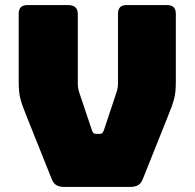

<svg xmlns="http://www.w3.org/2000/svg" viewBox="-20 -740 770 760"><path d="M495 0H235Q216 0 203.5 -7Q191 -14 184 -33L86 -278Q77 -300 71 -316.5Q65 -333 61 -348Q57 -363 55.5 -379.5Q54 -396 54 -420V-684Q54 -703 62.5 -711.5Q71 -720 90 -720H249Q268 -720 278 -711.5Q288 -703 288 -684V-408Q288 -398 290 -388Q292 -378 296 -367L343 -227Q346 -217 350 -213.5Q354 -210 362 -210H373Q381 -210 385 -213.5Q389 -217 392 -227L439 -368Q443 -379 445 -389Q447 -399 447 -409V-684Q447 -703 455.5 -711.5Q464 -720 483 -720H640Q659 -720 667.5 -711.5Q676 -703 676 -684V-420Q676 -396 674.5 -379.5Q673 -363 669 -348Q665 -333 659 -316.5Q653 -300 644 -278L546 -33Q539 -14 526.5 -7Q514 0 495 0Z"/></svg>

Font: Bungee
Style: Regular
Weight: 400
Designer: David Jonathan Ross
Foundry: David Jonathan Ross
Version: Version 1.001;PS 1.0;hotconv 1.0.72;makeotf.lib2.5.5900